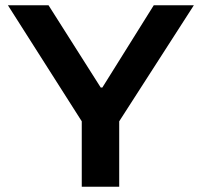

<svg xmlns="http://www.w3.org/2000/svg" viewBox="-20 -708 764 728"><path d="M290 0V-248L10 -688H164L362 -376H368L563 -688H715L432 -248V0Z"/></svg>

Font: Saira Expanded SemiBold
Style: Regular
Weight: 600
Width: 7
Designer: Hector Gatti with collaboration of the Omnibus-Type team
Foundry: Omnibus-Type
Version: Version 1.100; ttfautohint (v1.8.3)